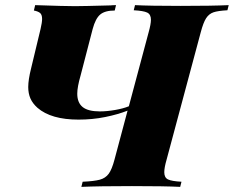

<svg xmlns="http://www.w3.org/2000/svg" viewBox="-20 -728 911 748"><path d="M871 -708 866 -688Q829 -686 811.5 -680Q794 -674 783 -657Q772 -640 762 -602L629 -106Q620 -75 620 -57Q620 -36 634.5 -29Q649 -22 687 -20L682 0Q622 -3 494 -3Q365 -3 297 0L302 -20Q347 -22 369 -28Q391 -34 403.5 -51Q416 -68 426 -106L477 -297Q439 -282 389.5 -272Q340 -262 286 -262Q179 -262 126 -308Q107 -325 98.5 -344.5Q90 -364 90 -389Q90 -417 101 -461L138 -615Q144 -641 144 -654Q144 -671 136 -677.5Q128 -684 112 -687L117 -708Q233 -704 272 -704Q303 -704 411 -707Q419 -708 432 -708L427 -687Q389 -687 370.5 -671.5Q352 -656 341 -615L294 -434Q281 -389 281 -363Q281 -328 302 -311Q323 -294 369 -294Q396 -294 428 -299.5Q460 -305 482 -314L559 -602Q568 -634 568 -651Q568 -672 553.5 -679Q539 -686 501 -688L506 -708Q563 -705 684 -705Q807 -705 871 -708Z"/></svg>

Font: Playfair Display SC Black
Style: Italic
Weight: 900
Italic angle: -14°
Designer: Claus Eggers Sørensen
Foundry: Claus Eggers Sørensen
Version: Version 1.200; ttfautohint (v1.6)